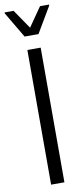

<svg xmlns="http://www.w3.org/2000/svg" viewBox="-104 -930 425 966"><g transform="rotate(-10 108.5 -447.0)"><path d="M75 0V-688H143V0ZM73 -757 -5 -889V-894H41L108 -796L176 -894H222V-889L144 -757Z"/></g></svg>

Font: Saira Condensed
Style: Regular
Weight: 400
Width: 3
Designer: Hector Gatti with collaboration of the Omnibus-Type team
Foundry: Omnibus-Type
Version: Version 1.101